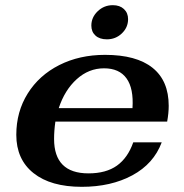

<svg xmlns="http://www.w3.org/2000/svg" viewBox="-20 -712 712 742"><path d="M189 -175Q189 -42 322 -42Q390 -42 432 -72Q474 -102 495 -162H605Q574 -79 491.5 -34.5Q409 10 296 10Q176 10 109.5 -43Q43 -96 43 -191Q43 -280 87 -350.5Q131 -421 209 -460.5Q287 -500 386 -500Q507 -500 569.5 -450Q632 -400 632 -303Q632 -275 626 -242H194Q189 -207 189 -175ZM207 -294H492Q497 -370 469 -409Q441 -448 382 -448Q323 -448 276.5 -406Q230 -364 207 -294ZM333 -613Q333 -645 357.5 -668.5Q382 -692 416 -692Q443 -692 459 -677Q475 -662 475 -638Q475 -606 451 -583Q427 -560 393 -560Q365 -560 349 -574.5Q333 -589 333 -613Z"/></svg>

Font: Fahkwang
Style: Bold Italic
Weight: 700
Italic angle: -10°
Designer: Suppakit Chalermlarp | Katatrad Co.,Ltd.
Foundry: Cadson Demak Co.,Ltd.
Version: Version 1.000; ttfautohint (v1.6)